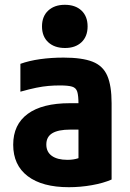

<svg xmlns="http://www.w3.org/2000/svg" viewBox="-20 -770 540 800"><path d="M267 10Q156 10 95.5 -36Q35 -82 35 -167Q35 -251 95.5 -295.5Q156 -340 271 -340H376V-230H273Q223 -230 198 -215Q173 -200 173 -168Q173 -137 196 -120.5Q219 -104 261 -104Q286 -104 305.5 -110.5Q325 -117 343 -131L307 -58V-336Q307 -371 302 -387.5Q297 -404 280.5 -409Q264 -414 230 -414Q205 -414 182 -412Q159 -410 131.5 -404.5Q104 -399 65 -388V-504Q101 -517 147 -523.5Q193 -530 245 -530Q322 -530 365.5 -513Q409 -496 427 -454.5Q445 -413 445 -340V-22Q411 -7 363 1.5Q315 10 267 10ZM251 -570Q207 -570 181 -594Q155 -618 155 -660Q155 -702 181 -726Q207 -750 250 -750Q294 -750 319.5 -726Q345 -702 345 -660Q345 -618 319.5 -594Q294 -570 251 -570Z"/></svg>

Font: M PLUS Code Latin
Style: Bold
Weight: 700
Designer: Coji Morishita
Foundry: UNDERFOREST DESIGN
Version: Version 1.002; ttfautohint (v1.8.3)